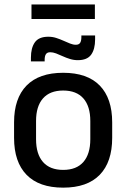

<svg xmlns="http://www.w3.org/2000/svg" viewBox="-20 -828 566 860"><path d="M121 -743V-808H405V-743ZM263 12.5Q155 12.5 99 -45Q43 -102.5 43 -210.5V-280Q43 -387.5 99 -444.8Q155 -502 263 -502Q371 -502 426.8 -444.8Q482.5 -387.5 482.5 -280V-210.5Q482.5 -102.5 426.8 -45Q371 12.5 263 12.5ZM263 -67Q322.5 -67 353.5 -102.5Q384.5 -138 384.5 -204.5V-286Q384.5 -352 353.5 -387.2Q322.5 -422.5 263 -422.5Q203.5 -422.5 172.5 -387.2Q141.5 -352 141.5 -286V-204.5Q141.5 -138 172.5 -102.5Q203.5 -67 263 -67ZM328.5 -558.5Q310.5 -558.5 293.5 -563.8Q276.5 -569 260.8 -576.2Q245 -583.5 231 -588.8Q217 -594 205 -594Q191.5 -594 185.8 -585.5Q180 -577 180 -560V-553H118.5V-570Q118.5 -613.5 136.2 -638.5Q154 -663.5 196.5 -663.5Q215 -663.5 232 -658Q249 -652.5 264.5 -645.5Q280 -638.5 293.8 -633Q307.5 -627.5 319.5 -627.5Q333.5 -627.5 339 -636.2Q344.5 -645 344.5 -662V-669H406V-651.5Q406 -607.5 388.2 -583Q370.5 -558.5 328.5 -558.5Z"/></svg>

Font: Anek Latin Medium Medium
Style: Regular
Weight: 500
Version: Version 1.003